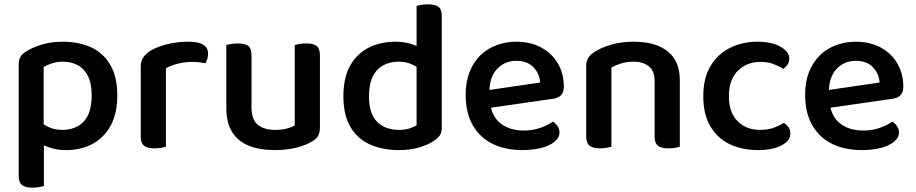

<svg xmlns="http://www.w3.org/2000/svg" viewBox="-20 -677 4216 884"><path d="M284 14Q353 14 406 -14.5Q459 -43 489.5 -98.5Q520 -154 520 -238Q520 -324 487.5 -379Q455 -434 398.5 -459.5Q342 -485 270 -485Q217 -485 175 -472.5Q133 -460 105 -443Q83 -430 74.5 -416Q66 -402 66 -379V-51H181V-369Q198 -378 219.5 -385.5Q241 -393 270 -393Q307 -393 337 -377.5Q367 -362 384.5 -328Q402 -294 402 -238Q402 -156 365.5 -117.5Q329 -79 267 -79Q230 -79 203 -92.5Q176 -106 157 -122V-21Q177 -8 210.5 3Q244 14 284 14ZM182 -83 66 -85V133Q66 163 81.5 175Q97 187 129 187Q146 187 160 184.5Q174 182 182 179Z M744 -363V-222H628V-370Q628 -395 639 -411.5Q650 -428 672 -443Q702 -461 748 -473Q794 -485 847 -485Q938 -485 938 -430Q938 -417 934.5 -405.5Q931 -394 925 -386Q915 -388 899.5 -390Q884 -392 868 -392Q830 -392 798 -383.5Q766 -375 744 -363ZM628 -264 744 -257V-2Q736 1 722 3.5Q708 6 691 6Q659 6 643.5 -6Q628 -18 628 -47Z M1022 -179V-260H1138V-181Q1138 -127 1166.5 -103Q1195 -79 1246 -79Q1279 -79 1302 -85.5Q1325 -92 1337 -99V-260H1453V-91Q1453 -68 1445.5 -53Q1438 -38 1417 -26Q1390 -9 1346 2.5Q1302 14 1245 14Q1176 14 1126 -6Q1076 -26 1049 -69Q1022 -112 1022 -179ZM1453 -211H1337V-470Q1344 -472 1358.5 -474.5Q1373 -477 1390 -477Q1423 -477 1438 -465.5Q1453 -454 1453 -423ZM1138 -211H1022V-470Q1029 -472 1043.5 -474.5Q1058 -477 1075 -477Q1108 -477 1123 -465.5Q1138 -454 1138 -423Z M1898 -100V-417L2014 -418V-88Q2014 -67 2004.5 -53Q1995 -39 1975 -27Q1952 -11 1911 1.5Q1870 14 1818 14Q1740 14 1682 -12.5Q1624 -39 1592.5 -94Q1561 -149 1561 -234Q1561 -321 1593 -376.5Q1625 -432 1679.5 -458.5Q1734 -485 1800 -485Q1837 -485 1868.5 -476Q1900 -467 1919 -453V-354Q1902 -369 1875.5 -381Q1849 -393 1814 -393Q1776 -393 1745 -376.5Q1714 -360 1696.5 -325Q1679 -290 1679 -233Q1679 -153 1716.5 -116Q1754 -79 1817 -79Q1845 -79 1864.5 -85.5Q1884 -92 1898 -100ZM2014 -393H1898V-650Q1905 -652 1919.5 -654.5Q1934 -657 1950 -657Q1984 -657 1999 -645.5Q2014 -634 2014 -604Z M2198 -175 2193 -257 2467 -297Q2464 -338 2436 -367.5Q2408 -397 2357 -397Q2304 -397 2269 -360Q2234 -323 2233 -254L2236 -207Q2244 -140 2285.5 -108Q2327 -76 2392 -76Q2434 -76 2469.5 -89Q2505 -102 2526 -117Q2539 -108 2547.5 -95.5Q2556 -83 2556 -67Q2556 -43 2533.5 -24.5Q2511 -6 2472.5 4Q2434 14 2385 14Q2307 14 2248.5 -14.5Q2190 -43 2157 -100Q2124 -157 2124 -240Q2124 -301 2142.5 -347Q2161 -393 2193 -423.5Q2225 -454 2267.5 -469.5Q2310 -485 2357 -485Q2422 -485 2471.5 -458.5Q2521 -432 2548.5 -385Q2576 -338 2576 -278Q2576 -251 2562.5 -238Q2549 -225 2525 -222Z M3110 -308V-210H2994V-304Q2994 -350 2967.5 -371.5Q2941 -393 2898 -393Q2866 -393 2840 -385Q2814 -377 2795 -366V-210H2679V-372Q2679 -396 2688.5 -411Q2698 -426 2719 -439Q2748 -458 2794.5 -471.5Q2841 -485 2898 -485Q2998 -485 3054 -440.5Q3110 -396 3110 -308ZM2679 -260H2795V-2Q2787 1 2773 3.5Q2759 6 2742 6Q2710 6 2694.5 -6Q2679 -18 2679 -47ZM2994 -260H3110V-2Q3103 1 3088.5 3.5Q3074 6 3057 6Q3025 6 3009.5 -6Q2994 -18 2994 -47Z M3480 -392Q3419 -392 3377.5 -351.5Q3336 -311 3336 -234Q3336 -159 3376 -119Q3416 -79 3479 -79Q3517 -79 3543 -89Q3569 -99 3589 -111Q3603 -102 3611 -90.5Q3619 -79 3619 -62Q3619 -29 3578 -7.5Q3537 14 3471 14Q3396 14 3339 -13.5Q3282 -41 3250 -96.5Q3218 -152 3218 -234Q3218 -318 3252 -374Q3286 -430 3343 -457.5Q3400 -485 3468 -485Q3533 -485 3573.5 -462Q3614 -439 3614 -407Q3614 -392 3606 -380Q3598 -368 3587 -360Q3567 -372 3541.5 -382Q3516 -392 3480 -392Z M3761 -175 3756 -257 4030 -297Q4027 -338 3999 -367.5Q3971 -397 3920 -397Q3867 -397 3832 -360Q3797 -323 3796 -254L3799 -207Q3807 -140 3848.5 -108Q3890 -76 3955 -76Q3997 -76 4032.5 -89Q4068 -102 4089 -117Q4102 -108 4110.5 -95.5Q4119 -83 4119 -67Q4119 -43 4096.5 -24.5Q4074 -6 4035.5 4Q3997 14 3948 14Q3870 14 3811.5 -14.5Q3753 -43 3720 -100Q3687 -157 3687 -240Q3687 -301 3705.5 -347Q3724 -393 3756 -423.5Q3788 -454 3830.5 -469.5Q3873 -485 3920 -485Q3985 -485 4034.5 -458.5Q4084 -432 4111.5 -385Q4139 -338 4139 -278Q4139 -251 4125.5 -238Q4112 -225 4088 -222Z"/></svg>

Font: BalooTamma2SemiBold
Style: Regular
Weight: 600
Designer: Divya Kowshik, Shuchita Grover and Ek Type
Foundry: Ek Type
Version: Version 1.700